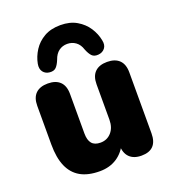

<svg xmlns="http://www.w3.org/2000/svg" viewBox="-139 -864 879 980"><g transform="rotate(-20 300.5 -374.0)"><path d="M236 11Q172 11 131 -12.5Q90 -36 69.5 -83Q49 -130 49 -202V-412Q49 -456 72 -478.5Q95 -501 138 -501Q181 -501 204 -478.5Q227 -456 227 -412V-197Q227 -161 242 -143Q257 -125 289 -125Q325 -125 348 -151Q371 -177 371 -220V-412Q371 -456 394 -478.5Q417 -501 460 -501Q503 -501 526 -478.5Q549 -456 549 -412V-81Q549 9 463 9Q421 9 398 -14Q375 -37 375 -81V-139L391 -90Q369 -41 329.5 -15Q290 11 236 11ZM168 -551Q145 -553 132.5 -569.5Q120 -586 125 -613Q132 -650 153.5 -683.5Q175 -717 211.5 -738Q248 -759 300 -759Q352 -759 388.5 -737.5Q425 -716 446.5 -683Q468 -650 475 -613Q481 -586 468 -569.5Q455 -553 432 -551Q409 -549 397 -561.5Q385 -574 375 -599Q366 -628 346 -642.5Q326 -657 300 -657Q274 -657 254.5 -642.5Q235 -628 225 -599Q215 -574 203 -561.5Q191 -549 168 -551Z"/></g></svg>

Font: Nunito ExtraLight Black
Style: Regular
Weight: 900
Version: Version 3.602